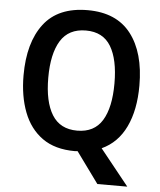

<svg xmlns="http://www.w3.org/2000/svg" viewBox="-59 -776 832 997"><g transform="rotate(5 356.5 -277.5)"><path d="M659 -358Q659 -231 617 -143Q575 -55 492 -17L642 170H486L369 9Q365 9 361.5 9.5Q358 10 354 10Q251 10 185 -37Q119 -84 87 -167.5Q55 -251 55 -359Q55 -530 129.5 -627.5Q204 -725 358 -725Q508 -725 583.5 -627.5Q659 -530 659 -358ZM184 -358Q184 -233 226 -165Q268 -97 357 -97Q446 -97 487.5 -164.5Q529 -232 529 -358Q529 -483 488 -551Q447 -619 358 -619Q268 -619 226 -551Q184 -483 184 -358Z"/></g></svg>

Font: Noto Sans Telugu SemiCondensed SemiBold
Style: Regular
Weight: 600
Width: 4
Designer: Jelle Bosma - Monotype Design Team
Foundry: Monotype Imaging Inc.
Version: Version 2.005; ttfautohint (v1.8.4.7-5d5b)